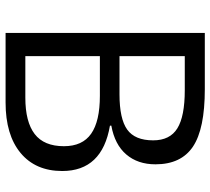

<svg xmlns="http://www.w3.org/2000/svg" viewBox="-53 -701 754 688"><g transform="rotate(90 324.0 -357.0)"><path d="M98.1 -713.9H299.8Q441.9 -713.9 505.4 -671.4Q568.8 -628.9 568.8 -537.1Q568.8 -473.6 533.4 -432.4Q498 -391.1 430.2 -378.9V-374Q592.8 -346.2 592.8 -203.1Q592.8 -107.4 528.1 -53.7Q463.4 0 347.2 0H98.1ZM181.2 -408.2H317.9Q405.8 -408.2 444.3 -435.8Q482.9 -463.4 482.9 -528.8Q482.9 -588.9 439.9 -615.5Q397 -642.1 303.2 -642.1H181.2ZM181.2 -337.9V-70.8H330.1Q416.5 -70.8 460.2 -104.2Q503.9 -137.7 503.9 -209Q503.9 -275.4 459.2 -306.6Q414.6 -337.9 323.2 -337.9Z"/></g></svg>

Font: f01722094
Style: Regular
Weight: 400
Foundry: Ascender Corporation
Version: Version 1.10